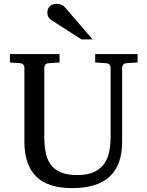

<svg xmlns="http://www.w3.org/2000/svg" viewBox="-20 -948 752 984"><path d="M627 -624Q616.2 -623 611.1 -616.2Q606 -609.4 606 -602.1V-222.2Q606 -160.6 589.4 -115.7Q572.8 -70.8 540.3 -41.5Q507.8 -12.2 459.7 2Q411.6 16.1 349.1 16.1Q225.1 16.1 165 -43.9Q105 -104 105 -222.2V-602.1Q105 -609.4 99.9 -616.2Q94.7 -623 84 -624L30.8 -627.9V-670.9H285.2V-627.9L228 -624Q217.3 -623 212.2 -616.2Q207 -609.4 207 -602.1V-248Q207 -204.1 213.9 -167.7Q220.7 -131.3 239.3 -105.5Q257.8 -79.6 290.8 -65.2Q323.7 -50.8 376 -50.8Q427.7 -50.8 460.9 -65.9Q494.1 -81.1 513.2 -107.7Q532.2 -134.3 539.6 -170.4Q546.9 -206.5 546.9 -248V-602.1Q546.9 -609.4 541.3 -616.2Q535.6 -623 524.9 -624L467.8 -627.9V-670.9H685.1V-627.9ZM397.5 -746.1 245.6 -843.3Q234.9 -850.1 228.8 -859.9Q222.7 -869.6 222.7 -883.3Q222.7 -891.1 225.1 -899.2Q227.5 -907.2 232.9 -913.6Q238.3 -919.9 247.1 -924.1Q255.9 -928.2 268.6 -928.2Q279.3 -928.2 286.6 -926.5Q293.9 -924.8 299.8 -921.4Q305.7 -918 310.5 -912.8Q315.4 -907.7 320.8 -901.4L454.6 -746.1Z"/></svg>

Font: BabelStone Ogham Special
Style: Regular
Weight: 400
Designer: Andrew West
Foundry: BabelStone
Version: Version 1.02 March 14, 2022